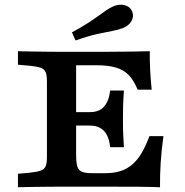

<svg xmlns="http://www.w3.org/2000/svg" viewBox="-20 -786 777 806"><path d="M229.9 -2.4Q205.7 -2.4 173.6 -2Q141.5 -1.6 109.6 -1.2Q77.7 -0.8 55.3 0V-56.5L103.7 -60.9Q135 -64.1 150.8 -69.7Q166.6 -75.3 171.8 -88.4Q177 -101.6 177 -125.8V-445.2Q177 -469.8 171.8 -482.8Q166.6 -495.7 150.8 -501.5Q135 -507.3 103.7 -510.1L55.3 -514.5V-571Q77.7 -570.2 109.6 -569.8Q141.5 -569.4 173.6 -569Q205.7 -568.5 229.9 -568.5H239.5H416.3Q481.1 -568.5 527.6 -569.4Q574.1 -570.2 608.7 -571Q608.3 -531.6 610.3 -492.3Q612.3 -453 616.7 -409.7H557.8Q541.6 -449.4 519.9 -471.4Q498.2 -493.4 465.8 -502.7Q433.4 -512.1 383 -512.1H299.6V-135Q299.6 -102.7 304.9 -86.4Q310.1 -70.2 325 -64.5Q340 -58.9 369 -58.9H420.9Q457.4 -58.9 485.4 -67.7Q513.4 -76.6 535.2 -95.4Q557 -114.2 574.4 -143.5Q591.9 -172.8 607.2 -214.6H666.1Q658 -156.5 654.6 -104.6Q651.2 -52.8 651.7 0Q612.1 -1.6 557.7 -2Q503.3 -2.4 428.8 -2.4H239.5ZM262.4 -258.9V-315.3H449.2V-258.9ZM442.4 -168.2Q439.6 -197.5 429.4 -217.7Q419.2 -237.9 401.4 -248.4Q383.6 -258.9 356.6 -258.9V-315.3Q396.9 -315.3 417.2 -338.9Q437.5 -362.5 442.4 -405.9H500.2Q497.4 -366.5 496.8 -340.8Q496.1 -315.1 496.1 -287.1Q496.1 -269 496.3 -251.7Q496.6 -234.4 497.6 -214.5Q498.6 -194.6 500.2 -168.2ZM297.2 -616.1 281.9 -650.1Q320.9 -671.1 347.2 -688.2Q373.5 -705.3 392.2 -718.8Q410.9 -732.3 425.6 -742.5Q440.3 -752.8 455.7 -759.3Q480.3 -770.2 503.7 -764.1Q527 -757.9 535.1 -736.7Q542.7 -718.1 532.4 -698.5Q522 -678.9 496.9 -668.6Q477.3 -660.9 451.9 -656.2Q426.6 -651.5 389.5 -643.5Q352.4 -635.5 297.2 -616.1Z"/></svg>

Font: Playfair 5pt SemiExpanded Light
Style: Regular
Weight: 300
Width: 6
Designer: Claus Eggers Sørensen
Foundry: Claus Eggers Sørensen
Version: Version 2.203